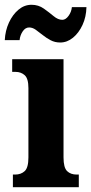

<svg xmlns="http://www.w3.org/2000/svg" viewBox="-43 -784 382 804"><path d="M11 0V-53H20Q45 -53 60.5 -67.5Q76 -82 76 -125V-415Q76 -455 60.5 -469Q45 -483 22 -483H8V-536H223V-125Q223 -82 238 -67.5Q253 -53 278 -53H287V0ZM209 -606Q187 -606 169 -615.5Q151 -625 135.5 -637.5Q120 -650 106.5 -659.5Q93 -669 79 -669Q63 -669 52 -652.5Q41 -636 39 -616H-23Q-21 -656 -5.5 -689.5Q10 -723 34.5 -743.5Q59 -764 89 -764Q118 -764 140.5 -748Q163 -732 181.5 -716.5Q200 -701 218 -701Q232 -701 244 -717.5Q256 -734 258 -754H319Q318 -713 302.5 -679.5Q287 -646 262.5 -626Q238 -606 209 -606Z"/></svg>

Font: Noto Serif ExtraCondensed ExtraBold
Style: Regular
Weight: 800
Width: 2
Designer: Monotype Design Team
Foundry: Monotype Imaging Inc.
Version: Version 2.013; ttfautohint (v1.8.4.7-5d5b)